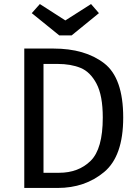

<svg xmlns="http://www.w3.org/2000/svg" viewBox="-20 -929 684 949"><path d="M589 -348Q589 -157 494.5 -78.5Q400 0 265 0H100V-689H244Q400 -689 494.5 -616.5Q589 -544 589 -348ZM195 -613V-75H272Q368 -75 428 -134Q488 -193 488 -348Q488 -457 457 -515.5Q426 -574 378 -593.5Q330 -613 265 -613ZM469 -864 334 -754H273L137 -864L177 -909L303 -828L430 -909Z"/></svg>

Font: Statis Sans
Style: Regular
Weight: 400
Designer: bBox Type GmbH
Foundry: bBox Type GmbH
Version: Version 1.000